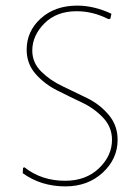

<svg xmlns="http://www.w3.org/2000/svg" viewBox="-20 -660 500 684"><path d="M255 -640Q315 -640 377 -611L373 -593L366 -592Q311 -620 253 -620Q181 -620 138 -576.5Q95 -533 95 -480Q95 -437 126.5 -405.5Q158 -374 202.5 -353Q247 -332 291.5 -310Q336 -288 367.5 -250.5Q399 -213 399 -162Q399 -94 346 -45Q293 4 213 4Q126 4 61 -43L62 -62L67 -64Q128 -16 212 -16Q286 -16 332.5 -60.5Q379 -105 379 -162Q379 -207 347.5 -240.5Q316 -274 271.5 -295Q227 -316 182.5 -338.5Q138 -361 106.5 -397Q75 -433 75 -483Q75 -549 125.5 -594.5Q176 -640 255 -640Z"/></svg>

Font: Alegreya Sans SC Thin
Style: Regular
Weight: 100
Designer: Juan Pablo del Peral
Foundry: Huerta Tipografica
Version: Version 2.007